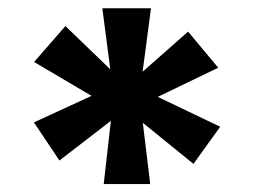

<svg xmlns="http://www.w3.org/2000/svg" viewBox="-20 -804 623 470"><path d="M235.8 -370.6 251.5 -508.3 125.5 -411.1 63 -504.4 204.1 -569.3 63.5 -652.3 140.1 -740.2 250 -634.3 230.5 -783.7H349.6L329.1 -628.4L440.4 -726.6L514.2 -638.2L366.2 -566.9L519 -493.7L453.6 -402.8L329.6 -503.4L347.7 -353.5H233.9Q233.9 -354 235.8 -370.6Z"/></svg>

Font: Hammersmith One
Style: Regular
Weight: 400
Designer: Nicole Fally
Foundry: Nicole Fally
Version: Version 1.003